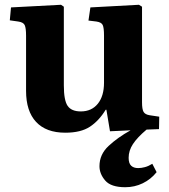

<svg xmlns="http://www.w3.org/2000/svg" viewBox="-20 -541 705 803"><path d="M504 242Q444 242 420 214Q396 186 396 154Q396 105 434 69.5Q472 34 526 4L440 8L425 -82H422Q394 -36 356 -11Q318 14 253 14Q173 14 131 -31Q89 -76 89 -161V-392Q89 -423 83.5 -435.5Q78 -448 56 -451L21 -456L26 -510L235 -521L247 -513V-184Q247 -121 263 -98Q279 -75 318 -75Q363 -75 389 -107Q415 -139 415 -195V-392Q415 -425 409.5 -436.5Q404 -448 383 -451L350 -455L358 -510L561 -521L574 -513V-113Q574 -84 580.5 -73Q587 -62 606 -59L646 -53L645 -1L593 1Q554 34 536 61.5Q518 89 518 119Q518 142 528.5 152Q539 162 558 162Q571 162 586 158Q601 154 617 144L635 179Q611 209 577 225.5Q543 242 504 242Z"/></svg>

Font: Literata 36pt
Style: Bold
Weight: 700
Designer: Latin by Veronika Burian and Jose Scaglione. Greek by Irene Vlachou. Cyrillic by Vera Evstafieva.
Foundry: TypeTogether
Version: Version 3.002